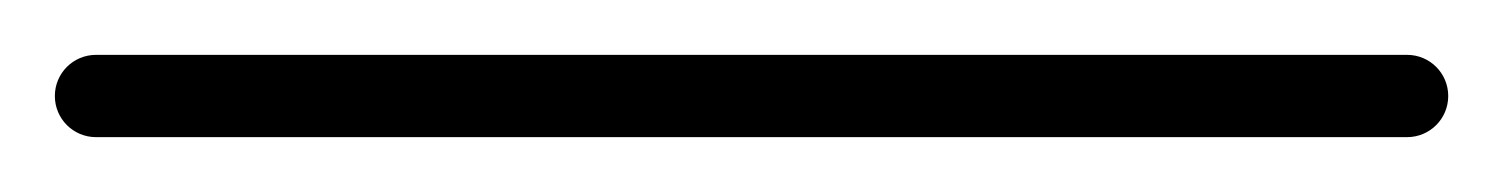

<svg xmlns="http://www.w3.org/2000/svg" viewBox="-35 -35 548 70"><path d="M0 -15C-8.3 -15 -15 -8.3 -15 0C-15 8.3 -8.3 15 0 15C159.3 15 318.7 15 478 15C486.3 15 493 8.3 493 0C493 -8.3 486.3 -15 478 -15C318.7 -15 159.3 -15 0 -15Z"/></svg>

Font: FRB American Cursive Just Baseline
Style: Italic
Weight: 400
Italic angle: -25°
Version: Version 2.0;Modular Font Editor K font №1